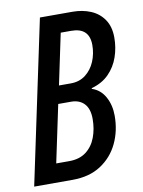

<svg xmlns="http://www.w3.org/2000/svg" viewBox="-83 -771 615 828"><g transform="rotate(-10 225.0 -357.0)"><path d="M-1 0 150 -714H292Q336 -714 372 -699Q408 -684 429.5 -652.5Q451 -621 451 -573Q451 -529 437 -488.5Q423 -448 393.5 -418Q364 -388 317 -375V-372Q354 -360 374 -324Q394 -288 394 -241Q394 -175 368 -120.5Q342 -66 291.5 -33Q241 0 167 0ZM232 -411Q270 -411 297 -432Q324 -453 338 -486.5Q352 -520 352 -558Q352 -634 273 -634H227L180 -411ZM167 -82Q212 -82 241 -104Q270 -126 284 -163Q298 -200 298 -244Q298 -288 277 -310.5Q256 -333 219 -333H163L110 -82Z"/></g></svg>

Font: Noto Sans ExtraCondensed Medium
Style: Italic
Weight: 500
Width: 2
Italic angle: -12°
Designer: Monotype Design Team
Foundry: Monotype Imaging Inc.
Version: Version 2.013; ttfautohint (v1.8.4.7-5d5b)